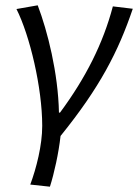

<svg xmlns="http://www.w3.org/2000/svg" viewBox="-20 -518 520 723"><path d="M94 177 168 185C184 135 201 58 208 -6C356 -189 425 -323 480 -485L405 -494C368 -354 303 -225 206 -94H202C199 -243 159 -401 122 -498L42 -484C92 -385 139 -188 139 -44C139 29 117 115 94 177Z"/></svg>

Font: Source Sans Pro
Style: Italic
Weight: 400
Italic angle: -11°
Designer: Paul D. Hunt
Foundry: Adobe Systems Incorporated
Version: Version 3.006;hotconv 1.0.111;makeotfexe 2.5.65597